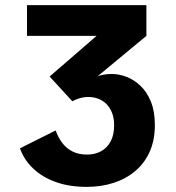

<svg xmlns="http://www.w3.org/2000/svg" viewBox="-20 -720 690 751"><path d="M319 11Q251.1 11 198 -8.1Q144.9 -27.2 109.3 -61.3Q73.7 -95.4 58.1 -139.9L197.7 -209.7Q207.9 -181.3 224.3 -160Q240.7 -138.7 264.4 -127.1Q288 -115.4 320.7 -115.4Q352.1 -115.4 376 -128.8Q399.9 -142.1 413.2 -167.6Q426.4 -193.1 426.4 -229.9Q426.4 -257.4 418.5 -278.1Q410.6 -298.7 396.6 -312.8Q382.7 -326.9 364.4 -333.8Q346.1 -340.7 325.3 -340.7Q314.1 -340.7 303.2 -338.6Q292.3 -336.4 282 -332.5Q271.8 -328.6 262.9 -323.9L174.1 -420.7L357.7 -579.7H85.6V-700H552.6V-579.7L361.2 -421.1Q367.9 -424.8 384.7 -427.8Q401.5 -430.7 416.4 -430.7Q445.4 -430.7 475 -419.4Q504.6 -408 529.8 -384Q555 -360 570.4 -322Q585.7 -284 585.7 -230.7Q585.7 -171.6 565.5 -126.5Q545.3 -81.4 508.8 -50.8Q472.4 -20.1 423.9 -4.6Q375.5 11 319 11Z"/></svg>

Font: Trispace Thin
Style: Regular
Weight: 100
Designer: Tyler Finck
Foundry: Etcetera Type Company
Version: Version 1.210